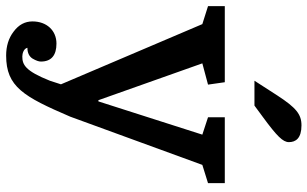

<svg xmlns="http://www.w3.org/2000/svg" viewBox="-214 -624 1026 641"><g transform="rotate(90 299.5 -303.0)"><path d="M331 -639 369 -667C433 -714 453 -734 453 -754C453 -777 440 -796 397 -796C360 -796 338 -778 297 -715L248 -639ZM590 -484V-540H370V-484L428 -465L317 -118H313L190 -465L261 -484L253 -540H-1V-484L59 -465L260 7L248 44C215 127 194 136 167 136C158 136 141 132 138 119C155 119 167 113 174 102C181 90 184 81 184 74C184 39 163 22 124 22C80 22 50 55 50 102C50 127 61 148 84 165C106 182 133 190 164 190C268 190 301 132 368 -24L529 -465Z"/></g></svg>

Font: Domine
Style: Bold
Weight: 700
Designer: Pablo Impallari, Rodrigo Fuenzalida, Brenda Gallo
Foundry: Pablo Impallari, Rodrigo Fuenzalida, Brenda Gallo
Version: Version 2.000